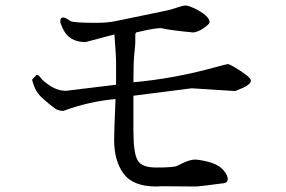

<svg xmlns="http://www.w3.org/2000/svg" viewBox="-20 -695 1040 698"><path d="M475 -577Q554 -596 570 -592Q598 -585 682 -577Q699 -578 721 -593Q742 -608 742 -614Q742 -638 684 -666Q663 -675 655 -675Q646 -675 622 -667Q599 -659 583 -656L399 -618Q370 -612 330 -612Q244 -612 235 -619Q199 -646 199 -615Q199 -612 208 -592Q230 -542 291 -542L396 -570Q402 -494 402 -462V-387L221 -365H218Q176 -365 132 -407Q121 -422 118 -422H112L97 -406Q97 -399 106 -377Q115 -354 140 -333Q165 -311 178 -302Q190 -292 211 -292Q302 -326 400 -335Q395 -221 395 -190Q394 -112 429 -64Q463 -17 549 -17Q558 -17 568 -18L694 -17Q702 -17 794 -29Q808 -31 808 -45Q807 -58 795 -73Q777 -98 728 -109Q701 -115 690 -115Q670 -115 640 -100L624 -92Q612 -86 548 -86Q494 -86 480 -113Q465 -139 465 -221V-347L677 -374L835 -364Q836 -364 864 -376Q892 -389 892 -402Q892 -415 834 -450Q813 -462 809 -462Q804 -462 764 -451Q613 -409 465 -396Q465 -466 468 -496L471 -526Q472 -536 472 -563Q471 -573 475 -577Z"/></svg>

Font: Sawarabi Mincho
Style: Regular
Weight: 400
Version: Version 1.082; ttfautohint (v1.8.4.7-5d5b)